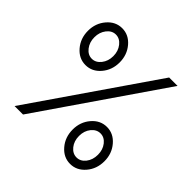

<svg xmlns="http://www.w3.org/2000/svg" viewBox="-195 -931 1112 1112"><g transform="rotate(45 361.5 -375.0)"><path d="M283 -502.4Q245.1 -458 191.2 -458Q137.2 -458 99.1 -502.4Q61 -546.9 61 -608.9Q61 -670.9 99.1 -715.3Q137.2 -759.8 191.2 -759.8Q245.1 -759.8 283 -715.3Q320.8 -670.9 320.8 -608.9Q320.8 -546.9 283 -502.4ZM585 -750H653.8L138.2 0H68.8ZM136.5 -538.8Q159.2 -509.8 191.2 -509.8Q223.1 -509.8 246.1 -538.8Q269 -567.9 269 -608.9Q269 -649.9 246.1 -679Q223.1 -708 191.2 -708Q159.2 -708 136.5 -679Q113.8 -649.9 113.8 -608.9Q113.8 -567.9 136.5 -538.8ZM402.8 -142.1Q402.8 -204.1 440.9 -248.5Q479 -293 533 -293Q586.9 -293 625 -248.5Q663.1 -204.1 663.1 -142.1Q663.1 -79.1 625 -34.7Q586.9 9.8 533 9.8Q479 9.8 440.9 -34.7Q402.8 -79.1 402.8 -142.1ZM609.9 -142.1Q609.9 -183.1 587.4 -211.7Q564.9 -240.2 533 -240.2Q501 -240.2 478 -211.7Q455.1 -183.1 455.1 -142.1Q455.1 -100.1 478 -71.5Q501 -43 533 -43Q564.9 -43 587.4 -71.5Q609.9 -100.1 609.9 -142.1Z"/></g></svg>

Font: Oakes Grotesk
Style: Light Italic
Weight: 300
Designer: Samuel Oakes
Foundry: Samuel Oakes
Version: Version 1.0 | wf-rip DC20170320